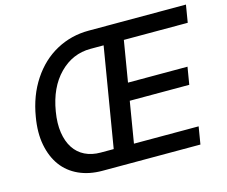

<svg xmlns="http://www.w3.org/2000/svg" viewBox="-102 -866 1186 1005"><g transform="rotate(-15 491.0 -363.5)"><path d="M334.5 0Q263.5 0 207.7 -25.4Q152 -50.8 117.4 -97.8Q82.7 -144.9 69.6 -212.2Q56.5 -279.5 71 -363.3Q89.1 -473.7 144 -556.8Q198.9 -639.9 279.5 -683.6Q360.1 -727.3 455.3 -727.3H982.2L966.6 -632.8H620.4L583.5 -411.2H905.9L890.3 -317.1H567.8L530.9 -94.5H881.4L865.8 0ZM421.2 -94.5 510.7 -632.8H439.6Q342 -632.8 271 -560.7Q199.9 -488.6 179.3 -363.3Q168.7 -300.1 176.3 -250.2Q183.9 -200.3 206.5 -165.7Q229 -131 266 -112.7Q302.9 -94.5 351.2 -94.5Z"/></g></svg>

Font: Karasuma Gothic
Style: Medium Italic
Weight: 500
Italic angle: 9.39998°
Designer: Rasmus Andersson / Ryoko Nishizuka
Foundry: Genbu
Version: Version 1.00